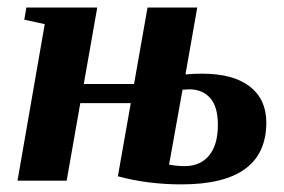

<svg xmlns="http://www.w3.org/2000/svg" viewBox="-20 -479 753 509"><path d="M471.7 -281.7Q492.2 -283.7 515.6 -283.7Q598.1 -283.7 642.1 -249.8Q686 -215.8 686 -154.3Q686 9.8 461.4 9.8Q371.1 9.8 292.5 -11.7L326.7 -205.6H192.9L156.7 0H26.4L98.6 -415L44.4 -426.8L49.8 -459H237.8L202.1 -256.3H335.4L371.1 -459H502.9ZM481.9 -242.2 463.9 -241.2 428.2 -42.5Q450.2 -38.6 469.2 -38.6Q511.2 -38.6 534.4 -66.9Q557.6 -95.2 557.6 -147.9Q557.6 -196.3 537.1 -219.2Q516.6 -242.2 481.9 -242.2Z"/></svg>

Font: Liberation Serif
Style: Bold Italic
Weight: 700
Italic angle: -16.333°
Designer: Steve Matteson
Foundry: Ascender Corporation
Version: Version 2.1.5